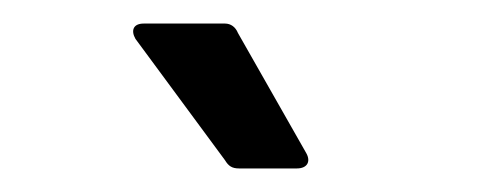

<svg xmlns="http://www.w3.org/2000/svg" viewBox="-20 -779 418 163"><path d="M232 -636C241 -636 244 -642 240 -649L182 -751C180 -756 176 -759 171 -759H102C93 -759 91 -753 95 -746L171 -643C174 -638 177 -636 183 -636Z"/></svg>

Font: LINE Seed JP_OTF Regular
Style: Regular
Weight: 400
Designer: LY Corporation & Fontrix & Fontworks
Version: Version 1.002